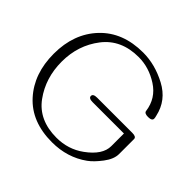

<svg xmlns="http://www.w3.org/2000/svg" viewBox="-170 -845 1029 1029"><g transform="rotate(45 344.5 -331.0)"><path d="M556.6 -51.3Q469.2 11.7 353 11.7Q198.2 11.7 111.3 -84Q24.4 -179.7 24.4 -331.1Q24.4 -482.9 114.7 -578.6Q205.1 -674.3 359.4 -674.3Q449.7 -674.3 538.3 -627.2Q627 -580.1 647.9 -484.9Q651.4 -472.2 651.4 -465.3Q651.4 -448.2 621.6 -448.2Q593.3 -448.2 591.3 -463.9Q580.1 -548.3 509 -594.2Q438 -640.1 359.4 -640.1Q227.1 -640.1 155.8 -547.6Q84.5 -455.1 84.5 -331.1Q84.5 -207.5 151.9 -115Q219.2 -22.5 353 -22.5Q441.4 -22.5 509.8 -72.3Q592.8 -132.3 592.8 -198.7V-294.4H355.5Q325.2 -294.4 325.2 -311.5Q325.2 -328.6 355.5 -328.6H622.6Q652.3 -328.6 652.3 -311.5V-198.2Q652.3 -159.7 619.4 -116.2Q586.4 -72.8 556.6 -51.3Z"/></g></svg>

Font: Gayathri Thin
Style: Regular
Weight: 100
Designer: Binoy Dominic <binoy.domenic@gmail.com>
Foundry: SMC
Version: Version 1.000